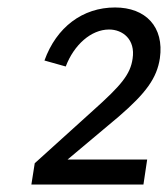

<svg xmlns="http://www.w3.org/2000/svg" viewBox="-20 -878 450 514"><path d="M364 -384 374 -451H161L298 -566C371 -629 400 -669 408 -722C420 -806 370 -858 288 -858C201 -858 131 -805 99 -716L156 -700C178 -758 224 -799 272 -799C308 -799 343 -773 335 -721C329 -679 305 -650 229 -582L73 -441L64 -384Z"/></svg>

Font: Cheyenne Sans Medium
Style: Italic
Weight: 500
Italic angle: -8.13011°
Designer: The Public Sans project authors (U.S. Web Design System), Libre Franklin designed by Pablo Impallari and Rodrigo Fuenzal
Foundry: The Cheyenne Sans Project Authors
Version: Version 2.007